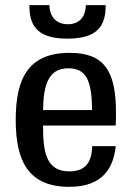

<svg xmlns="http://www.w3.org/2000/svg" viewBox="-20 -715 512 745"><path d="M249 10C384 10 421 -70 429 -148H338C336 -106 327 -50 249 -50C157 -50 147 -129 147 -228H429C430 -246 430 -263 430 -279C430 -437 386 -510 251 -510C90 -510 41 -411 41 -250C41 -90 90 10 249 10ZM245 -450C311 -450 337 -408 337 -288H147C149 -377 163 -450 245 -450ZM313 -695C313 -659 295 -621 243 -621C191 -621 172 -659 172 -695H94C94 -623 117 -565 241 -565C367 -565 390 -623 390 -695Z"/></svg>

Font: Hermeneus One
Style: Regular
Weight: 400
Designer: Rodrigo Fuenzalida, Pablo Impallari
Foundry: Pablo Impallari, Rodrigo Fuenzalida
Version: Version 1.002